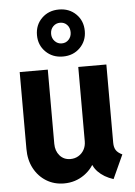

<svg xmlns="http://www.w3.org/2000/svg" viewBox="-56 -853 634 904"><g transform="rotate(-5 260.5 -401.0)"><path d="M210.4 7.8Q163.6 7.8 126.7 -14.9Q89.8 -37.6 68.6 -77.4Q47.4 -117.2 47.4 -169.4V-532.7H180.2V-182.1Q180.2 -148.4 199.5 -126.2Q218.8 -104 250 -104Q271 -104 287.8 -114Q304.7 -124 314.5 -141.6Q324.2 -159.2 324.2 -181.2V-532.7H457V-163.1Q457 -141.1 465.6 -127.7Q474.1 -114.3 495.1 -104.5L443.8 7.8Q398.9 -6.8 372.1 -34.4Q345.2 -62 343.8 -95.2L369.6 -66.4H321.3L364.7 -99.1Q348.1 -51.8 305.9 -22Q263.7 7.8 210.4 7.8ZM256.8 -587.9Q208 -587.9 175.8 -619.6Q143.6 -651.4 143.6 -698.7Q143.6 -747.1 175.8 -778.6Q208 -810.1 256.8 -810.1Q305.7 -810.1 337.6 -778.6Q369.6 -747.1 369.6 -698.7Q369.6 -651.4 337.6 -619.6Q305.7 -587.9 256.8 -587.9ZM256.8 -649.9Q276.9 -649.9 289.8 -664.1Q302.7 -678.2 302.7 -698.7Q302.7 -720.2 289.8 -733.9Q276.9 -747.6 256.8 -747.6Q237.3 -747.6 223.9 -733.9Q210.4 -720.2 210.4 -698.7Q210.4 -678.2 223.9 -664.1Q237.3 -649.9 256.8 -649.9Z"/></g></svg>

Font: Reddit Sans Condensed
Style: Bold
Weight: 700
Designer: Stephen Hutchings
Foundry: Reddit
Version: Version 1.014